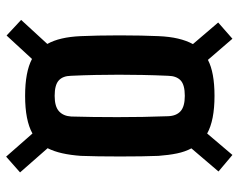

<svg xmlns="http://www.w3.org/2000/svg" viewBox="-96 -707 779 627"><g transform="rotate(-90 293.5 -393.5)"><path d="M101 -24 47 -69.5 122.5 -158Q111.5 -178.5 106 -205Q100.5 -231.5 98 -265.5Q97 -288 96.5 -321Q96 -354 96 -390.8Q96 -427.5 96.5 -461.5Q97 -495.5 98 -519Q100.5 -553 106.5 -579.8Q112.5 -606.5 123 -627.5L44 -717.5L95.5 -763L171 -677Q214 -701 294 -701Q372 -701 414.5 -678.5L491 -761.5L542 -714L463.5 -628.5Q475 -608 481.2 -581Q487.5 -554 489 -519Q490 -495.5 490.8 -462.2Q491.5 -429 491.5 -392.8Q491.5 -356.5 490.8 -323Q490 -289.5 489 -265.5Q487.5 -229.5 481 -201.8Q474.5 -174 463 -153L533.5 -70.5L480.5 -24L411.5 -104Q370.5 -82.5 294 -82.5Q214 -82.5 171 -106.5ZM294 -179.5Q330 -179.5 344.5 -193.2Q359 -207 359.5 -234Q361.5 -278.5 362.2 -317.8Q363 -357 363 -394.5Q363 -432 362.2 -470.5Q361.5 -509 359.5 -551Q359 -578 344.2 -591.2Q329.5 -604.5 294 -604.5Q259 -604.5 243.5 -590.2Q228 -576 226.5 -550.5Q225.5 -516.5 225 -478.5Q224.5 -440.5 224.5 -399.8Q224.5 -359 225.2 -317.2Q226 -275.5 227.5 -234Q228.5 -207 244 -193.2Q259.5 -179.5 294 -179.5Z"/></g></svg>

Font: Big Shoulders
Style: Bold
Weight: 700
Designer: Patric King
Foundry: XO Type Co
Version: Version 2.002